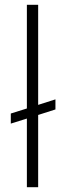

<svg xmlns="http://www.w3.org/2000/svg" viewBox="-20 -780 259 800"><path d="M211 -366V-324L139 -301V0H92V-286L25 -265V-307L92 -328V-760H139V-343Z"/></svg>

Font: Synthetic Light
Style: Regular
Weight: 300
Designer: Santiago Orozco
Foundry: Typemade
Version: Version 2.000; ttfautohint (v1.8.4.7-5d5b)